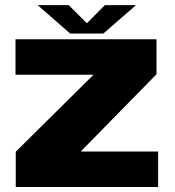

<svg xmlns="http://www.w3.org/2000/svg" viewBox="-20 -748 700 768"><path d="M43 0H612.5V-142H304V-143L606 -451V-591H42V-449H354L43 -141ZM260.5 -614H393.5L524 -727.5H399.5L327.5 -655L255 -727.5H130.5Z"/></svg>

Font: Anybody SemiExpanded ExtraBold
Style: Regular
Weight: 800
Width: 6
Version: Version 1.113;gftools[0.9.25]